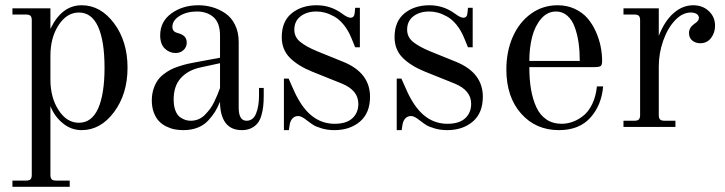

<svg xmlns="http://www.w3.org/2000/svg" viewBox="-20 -488 2788 738"><path d="M283.2 -439.9Q236.8 -439.9 205.3 -391.6Q173.8 -343.3 173.8 -273.9V-182.1Q173.8 -112.8 205.3 -64.5Q236.8 -16.1 283.2 -16.1Q332.5 -16.1 357.2 -71Q381.8 -126 381.8 -228Q381.8 -330.1 357.2 -385Q332.5 -439.9 283.2 -439.9ZM293.9 -467.8Q366.7 -467.8 418.5 -398.4Q470.2 -329.1 470.2 -228Q470.2 -127 418.5 -57.4Q366.7 12.2 293.9 12.2Q253.4 12.2 221.2 -14.4Q189 -41 173.8 -80.1V184.1Q173.8 196.3 178.7 201.2Q183.6 206.1 195.8 206.1H248V230H27.8V206.1H80.1Q92.3 206.1 97.2 201.2Q102.1 196.3 102.1 184.1V-410.2Q102.1 -422.4 97.2 -427.2Q92.3 -432.1 80.1 -432.1H27.8V-456.1H173.8V-377Q217.3 -467.8 293.9 -467.8Z M825.7 -245.1 751.5 -229Q703.1 -218.8 675.3 -188.2Q647.5 -157.7 647.5 -106Q647.5 -80.1 654.5 -62.3Q661.6 -44.4 673.1 -36.9Q684.6 -29.3 693.8 -26.6Q703.1 -23.9 713.4 -23.9Q728.5 -23.9 742.4 -29.5Q756.3 -35.2 767.1 -46.1Q777.8 -57.1 786.4 -68.1Q794.9 -79.1 803 -95.7Q811 -112.3 815.4 -123Q819.8 -133.8 825.7 -149.9ZM993.7 -149.9V-120.1Q993.7 -98.1 991.9 -81.1Q990.2 -64 985.1 -45.7Q980 -27.3 970.9 -15.4Q961.9 -3.4 946.3 4.4Q930.7 12.2 909.7 12.2Q867.7 12.2 846.7 -16.1Q825.7 -44.4 825.7 -97.2Q816.4 -74.7 806.4 -58.3Q796.4 -42 780 -24.4Q763.7 -6.8 739.5 2.7Q715.3 12.2 684.6 12.2Q668 12.2 652.1 9.3Q636.2 6.3 619.6 -1.7Q603 -9.8 591.1 -22.2Q579.1 -34.7 571.3 -55.2Q563.5 -75.7 563.5 -102.1Q563.5 -125 569.6 -144.3Q575.7 -163.6 584.7 -177.2Q593.8 -190.9 608.6 -202.4Q623.5 -213.9 637 -220.7Q650.4 -227.5 669.4 -233.6Q688.5 -239.7 701.7 -242.7Q714.8 -245.6 733.4 -249L825.7 -266.1V-351.1Q825.7 -399.9 800.8 -421.9Q775.9 -443.8 736.8 -443.8Q698.2 -443.8 670.4 -426.8Q642.6 -409.7 642.6 -384.8Q642.6 -366.7 660.6 -361.8Q668 -359.9 672.9 -357.9Q677.7 -356 684.3 -351.8Q690.9 -347.7 694.3 -340.6Q697.8 -333.5 697.8 -324.2Q697.8 -307.1 685.5 -295.7Q673.3 -284.2 654.8 -284.2Q631.3 -284.2 613.5 -301.3Q595.7 -318.4 595.7 -352.1Q595.7 -405.3 638.9 -436.5Q682.1 -467.8 742.7 -467.8Q770.5 -467.8 796.6 -460.2Q822.8 -452.6 845.9 -437Q869.1 -421.4 883.3 -392.8Q897.5 -364.3 897.5 -326.2V-74.2Q897.5 -23.9 927.7 -23.9Q953.1 -23.9 964.4 -52Q975.6 -80.1 975.6 -120.1V-149.9Z M1071.3 -186H1089.4Q1093.3 -177.2 1100.3 -161.1Q1107.4 -145 1113.5 -131.8Q1119.6 -118.7 1126.5 -106.9Q1179.7 -12.2 1266.1 -12.2Q1311.5 -12.2 1334.5 -33.4Q1357.4 -54.7 1357.4 -88.9Q1357.4 -141.1 1293.5 -167L1179.2 -212.9Q1125 -234.9 1094 -266.1Q1063 -297.4 1063 -345.2Q1063 -405.8 1101.1 -436.8Q1139.2 -467.8 1197.3 -467.8Q1251 -467.8 1294.4 -436Q1315.9 -419.9 1327.1 -419.9Q1341.8 -419.9 1343.3 -438L1345.2 -458H1363.3V-306.2H1345.2L1331.1 -340.8Q1318.8 -371.1 1301.3 -392.6Q1283.7 -414.1 1264.6 -424.6Q1245.6 -435.1 1229 -439.5Q1212.4 -443.8 1196.3 -443.8Q1159.2 -443.8 1135.3 -425.3Q1111.3 -406.7 1111.3 -374Q1111.3 -345.2 1134.5 -326.7Q1157.7 -308.1 1199.2 -291L1300.3 -250Q1402.3 -208 1402.3 -116.2Q1402.3 -53.7 1363.8 -20.8Q1325.2 12.2 1265.1 12.2Q1239.3 12.2 1217 5.6Q1194.8 -1 1184.8 -7.3Q1174.8 -13.7 1160.2 -24.9Q1159.2 -25.4 1155.8 -28.1Q1152.3 -30.8 1151.4 -31.5Q1150.4 -32.2 1147.2 -34.2Q1144 -36.1 1142.8 -36.9Q1141.6 -37.6 1138.9 -38.8Q1136.2 -40 1134.5 -40.5Q1132.8 -41 1130.6 -41.5Q1128.4 -42 1126.5 -42Q1112.8 -42 1104.2 -32.7Q1095.7 -23.4 1093.3 -7.8L1090.3 12.2H1071.3Z M1504.9 -186H1522.9Q1526.9 -177.2 1533.9 -161.1Q1541 -145 1547.1 -131.8Q1553.2 -118.7 1560.1 -106.9Q1613.3 -12.2 1699.7 -12.2Q1745.1 -12.2 1768.1 -33.4Q1791 -54.7 1791 -88.9Q1791 -141.1 1727.1 -167L1612.8 -212.9Q1558.6 -234.9 1527.6 -266.1Q1496.6 -297.4 1496.6 -345.2Q1496.6 -405.8 1534.7 -436.8Q1572.8 -467.8 1630.9 -467.8Q1684.6 -467.8 1728 -436Q1749.5 -419.9 1760.7 -419.9Q1775.4 -419.9 1776.9 -438L1778.8 -458H1796.9V-306.2H1778.8L1764.6 -340.8Q1752.4 -371.1 1734.9 -392.6Q1717.3 -414.1 1698.2 -424.6Q1679.2 -435.1 1662.6 -439.5Q1646 -443.8 1629.9 -443.8Q1592.8 -443.8 1568.8 -425.3Q1544.9 -406.7 1544.9 -374Q1544.9 -345.2 1568.1 -326.7Q1591.3 -308.1 1632.8 -291L1733.9 -250Q1835.9 -208 1835.9 -116.2Q1835.9 -53.7 1797.4 -20.8Q1758.8 12.2 1698.7 12.2Q1672.9 12.2 1650.6 5.6Q1628.4 -1 1618.4 -7.3Q1608.4 -13.7 1593.8 -24.9Q1592.8 -25.4 1589.4 -28.1Q1585.9 -30.8 1585 -31.5Q1584 -32.2 1580.8 -34.2Q1577.6 -36.1 1576.4 -36.9Q1575.2 -37.6 1572.5 -38.8Q1569.8 -40 1568.1 -40.5Q1566.4 -41 1564.2 -41.5Q1562 -42 1560.1 -42Q1546.4 -42 1537.8 -32.7Q1529.3 -23.4 1526.9 -7.8L1523.9 12.2H1504.9Z M2117.2 -443.8Q2084 -443.8 2060.1 -416Q2036.1 -388.2 2025.4 -346.2Q2014.6 -304.2 2014.6 -253.9H2208.5Q2208.5 -290.5 2204.1 -322.3Q2199.7 -354 2189.7 -382.3Q2179.7 -410.6 2161.1 -427.2Q2142.6 -443.8 2117.2 -443.8ZM2123.5 -467.8Q2159.7 -467.8 2189.5 -453.9Q2219.2 -439.9 2238.3 -417.7Q2257.3 -395.5 2270.3 -366.5Q2283.2 -337.4 2288.8 -309.1Q2294.4 -280.8 2294.4 -252.9Q2294.4 -238.8 2289.1 -234.4Q2283.7 -230 2263.2 -230H2014.6Q2014.6 -182.1 2021.2 -144Q2027.8 -106 2041.7 -75.7Q2055.7 -45.4 2080.3 -28.8Q2105 -12.2 2138.2 -12.2Q2160.6 -12.2 2181.9 -20Q2203.1 -27.8 2222.9 -43.7Q2242.7 -59.6 2256.6 -88.6Q2270.5 -117.7 2274.4 -155.8H2298.3Q2292 -83 2249 -35.4Q2206.1 12.2 2128.4 12.2Q2039.1 12.2 1982.7 -51.8Q1926.3 -115.7 1926.3 -221.2Q1926.3 -290 1950.9 -346.2Q1975.6 -402.3 2020.8 -435.1Q2065.9 -467.8 2123.5 -467.8Z M2512.2 -456.1V-350.1Q2534.2 -406.7 2568.8 -437.3Q2603.5 -467.8 2644.5 -467.8Q2680.7 -467.8 2704.6 -445.3Q2728.5 -422.9 2728.5 -389.2Q2728.5 -362.3 2713.1 -342Q2697.8 -321.8 2671.4 -321.8Q2653.8 -321.8 2641.1 -332Q2628.4 -342.3 2628.4 -360.8Q2628.4 -381.8 2648.4 -396Q2666.5 -407.2 2666.5 -418.9Q2666.5 -428.7 2657.7 -434.3Q2648.9 -439.9 2635.3 -439.9Q2603 -439.9 2574.5 -409.7Q2545.9 -379.4 2529.1 -331.3Q2512.2 -283.2 2512.2 -231.9V-45.9Q2512.2 -33.7 2517.1 -28.8Q2522 -23.9 2534.2 -23.9H2576.2V0H2376.5V-23.9H2418.5Q2430.7 -23.9 2435.5 -28.8Q2440.4 -33.7 2440.4 -45.9V-410.2Q2440.4 -422.4 2435.5 -427.2Q2430.7 -432.1 2418.5 -432.1H2376.5V-456.1Z"/></svg>

Font: Flanker Steampunk
Style: Regular
Weight: 400
Designer: Alexey Kryukov, Leonardo Di Lena
Foundry: Alexey Kryukov, Leonardo Di Lena
Version: 1.210